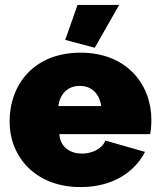

<svg xmlns="http://www.w3.org/2000/svg" viewBox="-20 -750 649 780"><path d="M464 -730H295L245 -588L365 -556ZM307 10C436 10 526 -49 569 -133L408 -179C396 -146 354 -126 313 -126C269 -126 225 -149 221 -205H590C593 -221 595 -243 595 -263C595 -407 495 -536 307 -536C119 -536 19 -408 19 -256C19 -115 122 10 307 10ZM217 -319C224 -370 256 -401 304 -401C352 -401 384 -370 391 -319Z"/></svg>

Font: Raleway Black
Style: Regular
Weight: 900
Designer: Matt McInerney, Pablo Impallari, Rodrigo Fuenzalida
Foundry: Matt McInerney, Pablo Impallari, Rodrigo Fuenzalida
Version: Version 3.000g; ttfautohint (v1.5) -l 8 -r 28 -G 28 -x 14 -D